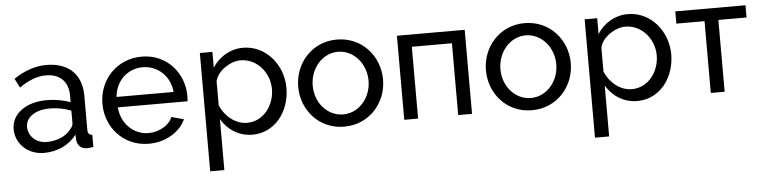

<svg xmlns="http://www.w3.org/2000/svg" viewBox="-45 -753 4720 1188"><g transform="rotate(-5 2314.5 -159.0)"><path d="M205 10C286 10 361 -23 408 -86L410 -49C414 -20 435 4 470 4C483 4 493 3 512 0V-76C493 -77 484 -87 484 -108V-321C484 -454 403 -531 266 -531C198 -531 130 -508 63 -463L92 -406C150 -447 205 -467 258 -467C346 -467 396 -415 396 -330V-288C356 -304 301 -314 250 -314C121 -314 30 -248 30 -153C30 -61 106 10 205 10ZM228 -56C163 -56 114 -101 114 -160C114 -220 175 -261 263 -261C309 -261 353 -253 396 -236V-159C396 -146 390 -133 377 -120C349 -81 291 -56 228 -56Z M857 10C962 10 1051 -46 1085 -122L1009 -143C988 -90 923 -56 860 -56C769 -56 692 -128 684 -231H1117C1118 -238 1119 -250 1119 -265C1119 -405 1016 -531 858 -531C701 -531 591 -408 591 -261C591 -113 700 10 857 10ZM682 -296C690 -395 764 -465 858 -465C951 -465 1028 -396 1036 -296Z M1500 10C1639 10 1734 -112 1734 -261C1734 -403 1630 -531 1487 -531C1407 -531 1338 -488 1297 -424V-522H1219V213H1307V-103C1346 -38 1413 10 1500 10ZM1473 -66C1401 -66 1336 -120 1307 -189V-338C1320 -402 1402 -455 1465 -455C1565 -455 1644 -366 1644 -261C1644 -162 1577 -66 1473 -66Z M2070 10C2227 10 2334 -116 2334 -260C2334 -406 2226 -531 2070 -531C1915 -531 1807 -406 1807 -260C1807 -116 1913 10 2070 10ZM1897 -259C1897 -367 1974 -455 2070 -455C2166 -455 2244 -369 2244 -261C2244 -152 2166 -66 2070 -66C1974 -66 1897 -151 1897 -259Z M2864 -522H2443V0H2529V-446H2778V0H2864Z M3236 10C3393 10 3500 -116 3500 -260C3500 -406 3392 -531 3236 -531C3081 -531 2973 -406 2973 -260C2973 -116 3079 10 3236 10ZM3063 -259C3063 -367 3140 -455 3236 -455C3332 -455 3410 -369 3410 -261C3410 -152 3332 -66 3236 -66C3140 -66 3063 -151 3063 -259Z M3890 10C4029 10 4124 -112 4124 -261C4124 -403 4020 -531 3877 -531C3797 -531 3728 -488 3687 -424V-522H3609V213H3697V-103C3736 -38 3803 10 3890 10ZM3863 -66C3791 -66 3726 -120 3697 -189V-338C3710 -402 3792 -455 3855 -455C3955 -455 4034 -366 4034 -261C4034 -162 3967 -66 3863 -66Z M4433 -446H4608V-522H4172V-446H4347V0H4433Z"/></g></svg>

Font: Raleway Med
Style: Regular
Weight: 500
Designer: Matt McInerney, Pablo Impallari, Rodrigo Fuenzalida
Foundry: Matt McInerney, Pablo Impallari, Rodrigo Fuenzalida
Version: Version 3.00 July 28, 2015